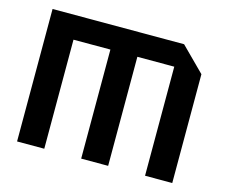

<svg xmlns="http://www.w3.org/2000/svg" viewBox="-84 -672 918 784"><g transform="rotate(15 375.0 -280.0)"><path d="M47 -560H603L703 -460V0H588V-461H432V0H318V-461H162V0H47Z"/></g></svg>

Font: Tektur SemiCondensed Medium
Style: Regular
Weight: 500
Width: 4
Designer: Adam Jagosz
Foundry: Adam Jagosz
Version: Version 1.005;gftools[0.9.30]